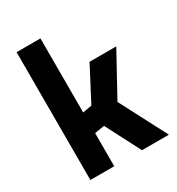

<svg xmlns="http://www.w3.org/2000/svg" viewBox="-172 -826 860 934"><g transform="rotate(-30 257.5 -359.0)"><path d="M196 0V-186L251 -195L352 0H503L366 -263L496 -500H346L247 -311L196 -302V-718H62V0Z"/></g></svg>

Font: RazerF5
Style: Bold
Weight: 700
Foundry: Razer Inc.
Version: Version 1.000;PS 001.001;hotconv 1.0.56